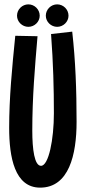

<svg xmlns="http://www.w3.org/2000/svg" viewBox="-20 -852 402 880"><path d="M311 -707 214 -696C224 -562 227 -448 227 -333C227 -213 203 -92 168 -92C138 -92 128 -167 128 -254C128 -405 140 -546 152 -686L50 -688C35 -539 22 -402 22 -266C22 -132 47 8 164 8C296 8 331 -143 331 -293C331 -441 326 -574 311 -707ZM162 -780C162 -809 138 -832 110 -832C82 -832 58 -809 58 -780C58 -752 82 -729 110 -729C138 -729 162 -752 162 -780ZM294 -780C294 -809 270 -832 242 -832C214 -832 190 -809 190 -780C190 -752 214 -729 242 -729C270 -729 294 -752 294 -780Z"/></svg>

Font: Mouse Memoirs
Style: Regular
Weight: 400
Designer: Astigmatic (AOETI)
Foundry: Astigmatic (AOETI)
Version: Version 1.000